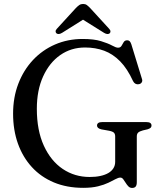

<svg xmlns="http://www.w3.org/2000/svg" viewBox="-20 -908 796 946"><path d="M654 -10.5Q654 5 648.2 11.5Q642.5 18 631 18Q620 18 612.5 10.2Q605 2.5 599 -7.5Q593 -17.5 587 -25.2Q581 -33 573 -33Q563 -33 548.8 -25.2Q534.5 -17.5 513.8 -7.5Q493 2.5 462.8 10Q432.5 17.5 390 17.5Q309.5 17.5 245.5 -9.2Q181.5 -36 136.8 -85Q92 -134 68.2 -200.8Q44.5 -267.5 44.5 -348Q44.5 -428 70.2 -495.2Q96 -562.5 142.2 -612Q188.5 -661.5 251.2 -688.8Q314 -716 387.5 -716Q443 -716 477.8 -705.2Q512.5 -694.5 532 -683.8Q551.5 -673 561.5 -673Q573.5 -673 578.8 -682.2Q584 -691.5 589.5 -700.5Q595 -709.5 607 -709.5Q614 -709.5 618.8 -705Q623.5 -700.5 627 -690L679.5 -519Q683 -509.5 678.2 -502Q673.5 -494.5 663.5 -493Q654.5 -491.5 647.2 -495.5Q640 -499.5 635.5 -508.5Q607.5 -569.5 572 -605.8Q536.5 -642 493.5 -658Q450.5 -674 399 -674Q330.5 -674 277 -636.8Q223.5 -599.5 192.5 -531.5Q161.5 -463.5 161.5 -372Q161.5 -265.5 196 -190.2Q230.5 -115 289.2 -75.5Q348 -36 422 -36Q451 -36 474.2 -41Q497.5 -46 513.8 -55.5Q530 -65 538.8 -79Q547.5 -93 547.5 -110.5V-235.5Q547.5 -248 541.2 -254.2Q535 -260.5 516.5 -264L480 -270.5Q469 -273 463.5 -277.8Q458 -282.5 458 -289.5Q458 -297.5 464.2 -302Q470.5 -306.5 483 -306.5H701.5Q714.5 -306.5 720.5 -302Q726.5 -297.5 726.5 -289.5Q726.5 -282.5 722.2 -278.5Q718 -274.5 707.5 -271L684 -265.5Q667.5 -261 660.8 -254.8Q654 -248.5 654 -235.5ZM409 -823.5H369L493 -746Q510 -736 520 -743.5Q524 -746.5 524.2 -752.8Q524.5 -759 518 -766L425 -867.5Q415.5 -877.5 408 -883Q400.5 -888.5 389.5 -888.5Q378.5 -888.5 370.5 -883Q362.5 -877.5 353 -867.5L260 -766Q253.5 -759 254 -752.8Q254.5 -746.5 258.5 -743.5Q268.5 -736 285.5 -746Z"/></svg>

Font: Fraunces 16pt
Style: Regular
Weight: 400
Version: Version 1.000;[b76b70a41]